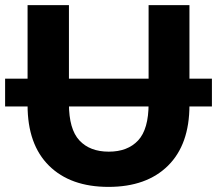

<svg xmlns="http://www.w3.org/2000/svg" viewBox="-30 -720 850 752"><path d="M395 12Q246 12 162 -71Q78 -154 78 -308V-700H240V-314Q240 -214 281 -170Q322 -126 396 -126Q470 -126 511 -170Q552 -214 552 -314V-700H712V-308Q712 -154 628 -71Q544 12 395 12ZM-10 -303V-412H800V-303Z"/></svg>

Font: Montserrat Thin
Style: Bold
Weight: 700
Version: Version 9.000